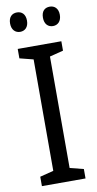

<svg xmlns="http://www.w3.org/2000/svg" viewBox="-99 -941 498 984"><g transform="rotate(-10 150.0 -449.5)"><path d="M20 -849C20 -815 40 -798 64 -798C89 -798 108 -815 108 -849C108 -883 89 -899 64 -899C40 -899 20 -884 20 -849ZM191 -849C191 -815 210 -798 235 -798C259 -798 279 -815 279 -849C279 -883 259 -899 235 -899C210 -899 191 -884 191 -849ZM263 0V-49L192 -67V-647L263 -665V-714H36V-665L107 -647V-67L36 -49V0Z"/></g></svg>

Font: Noto Sans Lao UI Cond
Style: Regular
Weight: 400
Width: 3
Designer: Monotype Design Team
Foundry: Monotype Imaging Inc.
Version: Version 2.000